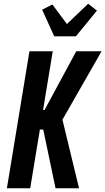

<svg xmlns="http://www.w3.org/2000/svg" viewBox="-20 -1010 565 1030"><path d="M17 0 138 -735H263L211 -420H219L389 -735H525L315 -368L404 0H278L212 -315H194L142 0ZM271 -815 206 -958 261 -986 339 -881 453 -990 500 -953 387 -815Z"/></svg>

Font: Iosevka SS18 Extrabold
Style: Italic
Weight: 800
Italic angle: -9°
Monospace: yes
Designer: Belleve Invis
Foundry: Belleve Invis
Version: Version 25.1.1; ttfautohint (v1.8.4)